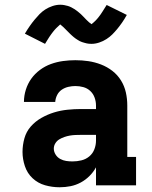

<svg xmlns="http://www.w3.org/2000/svg" viewBox="-20 -782 640 810"><path d="M232 8H231Q200 8 170 -0.5Q140 -9 117.5 -30Q95 -51 85 -81Q75 -111 75 -141Q75 -170 83 -198.5Q91 -227 110 -248.5Q129 -270 154.5 -284.5Q180 -299 207.5 -307.5Q235 -316 264 -319Q293 -322 322 -322H385V-337Q385 -354 379 -370.5Q373 -387 360.5 -398.5Q348 -410 331.5 -414.5Q315 -419 298 -419Q283 -419 268 -415.5Q253 -412 240.5 -403.5Q228 -395 221 -381Q214 -367 213 -352H81Q81 -378 89 -403.5Q97 -429 112 -450Q127 -471 148.5 -487Q170 -503 195 -512Q220 -521 246 -524.5Q272 -528 298 -528Q326 -528 353 -524Q380 -520 406 -510Q432 -500 454 -483Q476 -466 490.5 -442.5Q505 -419 511 -392Q517 -365 517 -337V-120H554V0H385V-76Q374 -56 357.5 -39.5Q341 -23 320.5 -12Q300 -1 277.5 3.5Q255 8 232 8ZM286 -101Q305 -101 323.5 -105.5Q342 -110 356.5 -122Q371 -134 378 -152Q385 -170 385 -189V-213H322Q310 -213 298 -212.5Q286 -212 274.5 -210Q263 -208 251.5 -204Q240 -200 230 -194Q220 -188 213.5 -177.5Q207 -167 207 -155Q207 -142 214.5 -130Q222 -118 234 -111.5Q246 -105 259 -103Q272 -101 286 -101ZM366 -597Q360 -597 355 -597.5Q350 -598 345.5 -599Q341 -600 336 -601.5Q331 -603 326 -604.5Q321 -606 316.5 -608.5Q312 -611 308 -613.5Q304 -616 299.5 -619Q295 -622 291 -625.5Q287 -629 283.5 -632Q280 -635 276.5 -638.5Q273 -642 270.5 -644.5Q268 -647 263.5 -651.5Q259 -656 255 -660Q251 -664 247.5 -667.5Q244 -671 240 -674Q236 -677 234 -679Q231 -676 225.5 -671Q220 -666 217 -663Q214 -660 210.5 -656Q207 -652 203.5 -647.5Q200 -643 196 -637.5Q192 -632 188 -626Q184 -620 179.5 -612.5Q175 -605 170 -597L85 -640Q95 -657 105.5 -672Q116 -687 126 -699Q136 -711 146.5 -722Q157 -733 171 -742Q185 -751 201.5 -756.5Q218 -762 234 -762Q243 -762 251 -760.5Q259 -759 266 -757Q273 -755 281 -751Q289 -747 295 -743Q301 -739 308 -733.5Q315 -728 321 -722.5Q327 -717 332 -711.5Q337 -706 343.5 -699.5Q350 -693 355 -688.5Q360 -684 366 -680Q369 -682 374.5 -687Q380 -692 383 -695Q386 -698 389.5 -702Q393 -706 396.5 -710.5Q400 -715 404 -720.5Q408 -726 412 -732.5Q416 -739 420.5 -746Q425 -753 430 -761L515 -719Q505 -701 494.5 -686Q484 -671 474 -659Q464 -647 453.5 -636.5Q443 -626 429 -617Q415 -608 398.5 -602.5Q382 -597 366 -597Z"/></svg>

Font: Iosevka Etoile Heavy
Style: Regular
Weight: 900
Designer: Belleve Invis
Foundry: Belleve Invis
Version: Version 22.1.2; ttfautohint (v1.8.4)